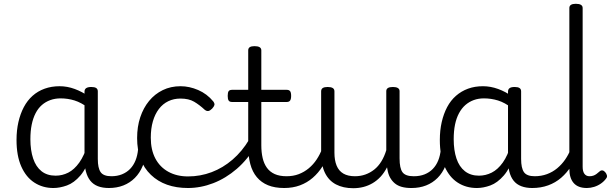

<svg xmlns="http://www.w3.org/2000/svg" viewBox="-20 -973 3216 1011"><path d="M261 17Q205 17 161 -11.5Q117 -40 92 -96.5Q67 -153 67 -236Q67 -287 77 -330.5Q87 -374 105.5 -409Q124 -444 151.5 -468.5Q179 -493 215 -506Q251 -519 294 -519Q334 -519 373.5 -504.5Q413 -490 448 -465V-403Q408 -433 372.5 -444Q337 -455 299 -455Q270 -455 245 -446Q220 -437 200.5 -420Q181 -403 167.5 -377Q154 -351 147 -317Q140 -283 140 -240Q140 -182 154.5 -138.5Q169 -95 198.5 -71.5Q228 -48 273 -48Q308 -48 339.5 -64Q371 -80 397.5 -117Q424 -154 442 -215L459 -163Q437 -88 403.5 -49Q370 -10 332.5 3.5Q295 17 261 17ZM554 17Q520 17 495.5 7.5Q471 -2 455.5 -21.5Q440 -41 432.5 -69.5Q425 -98 425 -136V-491Q425 -503 434 -509Q443 -515 461 -515Q478 -515 486.5 -509.5Q495 -504 495 -492V-136Q495 -88 510 -66.5Q525 -45 567 -45Q575 -45 579 -35.5Q583 -26 582 -14Q581 -2 574.5 7.5Q568 17 554 17Z M553 17Q541 17 535 7.5Q529 -2 530 -14Q531 -26 540 -35.5Q549 -45 566 -45Q597 -45 622 -55Q647 -65 665 -83.5Q683 -102 693.5 -128Q704 -154 707 -186Q708 -199 719 -203.5Q730 -208 740.5 -203.5Q751 -199 750 -186Q747 -137 731.5 -99.5Q716 -62 690 -36Q664 -10 629.5 3.5Q595 17 553 17Z M970 17Q847 17 774.5 -52.5Q702 -122 702 -246Q702 -306 718.5 -355.5Q735 -405 765 -441.5Q795 -478 837 -498.5Q879 -519 931 -519Q977 -519 1023.5 -499Q1070 -479 1103 -439Q1111 -428 1109 -420Q1107 -412 1097 -401Q1086 -390 1077 -388.5Q1068 -387 1058 -395Q1030 -421 1002 -437.5Q974 -454 930 -454Q895 -454 866 -440Q837 -426 816.5 -399Q796 -372 785 -334Q774 -296 774 -248Q774 -184 798 -138.5Q822 -93 866.5 -68.5Q911 -44 970 -44Q983 -44 989.5 -34.5Q996 -25 996 -13.5Q996 -2 989.5 7.5Q983 17 970 17Z M969 17Q960 17 955.5 7.5Q951 -2 951 -13.5Q951 -25 956 -34.5Q961 -44 970 -44Q1035 -44 1094.5 -66.5Q1154 -89 1204.5 -132.5Q1255 -176 1292 -238Q1297 -246 1308 -241.5Q1319 -237 1326 -226.5Q1333 -216 1327 -207Q1285 -134 1227 -84Q1169 -34 1103 -8.5Q1037 17 969 17Z M1477 17Q1427 17 1391.5 2.5Q1356 -12 1332.5 -40Q1309 -68 1298 -109Q1287 -150 1287 -202V-436H1202Q1189 -436 1184 -443.5Q1179 -451 1179 -468Q1179 -486 1184 -493Q1189 -500 1202 -500H1287V-708Q1287 -719 1295 -724.5Q1303 -730 1320 -730Q1338 -730 1347 -724.5Q1356 -719 1356 -708V-500H1490Q1502 -500 1507.5 -493Q1513 -486 1513 -468Q1513 -451 1507.5 -443.5Q1502 -436 1490 -436H1356V-208Q1356 -171 1363 -141Q1370 -111 1385.5 -89.5Q1401 -68 1426.5 -56.5Q1452 -45 1489 -45Q1501 -45 1507 -35.5Q1513 -26 1512 -14Q1511 -2 1502.5 7.5Q1494 17 1477 17Z M1476 17Q1464 17 1458 7.5Q1452 -2 1453 -14Q1454 -26 1463 -35.5Q1472 -45 1489 -45Q1524 -45 1553 -56Q1582 -67 1606 -87Q1630 -107 1647.5 -133.5Q1665 -160 1676 -189Q1681 -202 1691 -201Q1701 -200 1708.5 -191Q1716 -182 1713 -172Q1700 -131 1678 -96.5Q1656 -62 1626.5 -36.5Q1597 -11 1559.5 3Q1522 17 1476 17Z M1840 18Q1787 18 1749 -2Q1711 -22 1691 -63Q1671 -104 1671 -166V-492Q1671 -504 1679.5 -509.5Q1688 -515 1705 -515Q1723 -515 1732 -509.5Q1741 -504 1741 -492V-169Q1741 -129 1752.5 -101Q1764 -73 1788 -59Q1812 -45 1849 -45Q1878 -45 1903.5 -54Q1929 -63 1950.5 -80Q1972 -97 1988 -123Q2004 -149 2014 -182V-493Q2014 -504 2022.5 -509.5Q2031 -515 2049 -515Q2066 -515 2075 -509.5Q2084 -504 2084 -493V-139Q2084 -87 2099.5 -66Q2115 -45 2158 -45Q2169 -45 2175 -35.5Q2181 -26 2180 -14Q2179 -2 2170.5 7.5Q2162 17 2145 17Q2117 17 2095.5 11Q2074 5 2059 -7.5Q2044 -20 2034 -38Q2024 -56 2020 -81L2018 -92Q2003 -63 1984 -42.5Q1965 -22 1942 -8.5Q1919 5 1893.5 11.5Q1868 18 1840 18Z M2147 17Q2135 17 2129 7.5Q2123 -2 2124 -14Q2125 -26 2134 -35.5Q2143 -45 2160 -45Q2191 -45 2216 -55Q2241 -65 2259 -83.5Q2277 -102 2287.5 -128Q2298 -154 2301 -186Q2302 -199 2313 -203.5Q2324 -208 2334.5 -203.5Q2345 -199 2344 -186Q2341 -137 2325.5 -99.5Q2310 -62 2284 -36Q2258 -10 2223.5 3.5Q2189 17 2147 17Z M2491 17Q2434 17 2390 -11.5Q2346 -40 2321 -96.5Q2296 -153 2296 -236Q2296 -287 2306 -330.5Q2316 -374 2334.5 -409Q2353 -444 2381 -468.5Q2409 -493 2444.5 -506Q2480 -519 2523 -519Q2563 -519 2603 -504.5Q2643 -490 2677 -465V-403Q2638 -433 2602 -444Q2566 -455 2528 -455Q2499 -455 2474.5 -446Q2450 -437 2430.5 -420Q2411 -403 2397 -377Q2383 -351 2376 -317Q2369 -283 2369 -240Q2369 -182 2383.5 -138.5Q2398 -95 2428 -71.5Q2458 -48 2502 -48Q2537 -48 2569 -64Q2601 -80 2627.5 -117Q2654 -154 2671 -215L2689 -163Q2667 -88 2633 -49Q2599 -10 2562 3.5Q2525 17 2491 17ZM2783 17Q2750 17 2725 7.5Q2700 -2 2684.5 -21.5Q2669 -41 2662 -69.5Q2655 -98 2655 -136V-491Q2655 -503 2663.5 -509Q2672 -515 2690 -515Q2707 -515 2715.5 -509.5Q2724 -504 2724 -492V-136Q2724 -88 2739 -66.5Q2754 -45 2796 -45Q2804 -45 2808.5 -35.5Q2813 -26 2812 -14Q2811 -2 2804 7.5Q2797 17 2783 17Z M2782 17Q2770 17 2764 7.5Q2758 -2 2759 -14Q2760 -26 2769 -35.5Q2778 -45 2795 -45Q2830 -45 2860 -56Q2890 -67 2914 -87Q2938 -107 2956 -133Q2974 -159 2985 -188Q2990 -201 3000 -200Q3010 -199 3017.5 -191Q3025 -183 3022 -173Q3009 -132 2987 -97.5Q2965 -63 2935 -37Q2905 -11 2866.5 3Q2828 17 2782 17Z M3070 17Q3024 17 3001 -9Q2978 -35 2978 -84V-931Q2978 -942 2986.5 -947.5Q2995 -953 3012 -953Q3030 -953 3039 -947.5Q3048 -942 3048 -931V-95Q3048 -70 3057.5 -57.5Q3067 -45 3084 -45Q3095 -45 3104 -48Q3113 -51 3121 -57Q3129 -63 3138 -71Q3145 -77 3153 -75.5Q3161 -74 3168 -65Q3173 -59 3175.5 -50.5Q3178 -42 3173 -35Q3162 -19 3145 -7Q3128 5 3108.5 11Q3089 17 3070 17Z"/></svg>

Font: Playwrite US Modern Light
Style: Regular
Weight: 300
Designer: Veronika Burian, José Scaglione
Foundry: TypeTogether
Version: Version 1.003